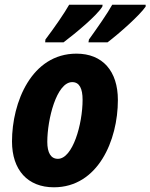

<svg xmlns="http://www.w3.org/2000/svg" viewBox="-20 -786 639 816"><path d="M172 -606H250C303 -646 392 -720 415 -758L416 -766H274C253 -729 213 -671 173 -618ZM356 -606H437C487 -644 574 -721 599 -758V-766H457C436 -728 396 -671 358 -618ZM209 10C396 10 481 -189 481 -361C481 -484 416 -558 305 -558C114 -558 31 -351 31 -185C31 -63 98 10 209 10ZM226 -111C196 -111 181 -137 181 -183C181 -278 220 -437 287 -437C318 -437 331 -409 331 -362C331 -258 289 -111 226 -111Z"/></svg>

Font: Noto Sans Display SemiCondensed Extra
Style: Italic
Weight: 800
Width: 4
Italic angle: -12°
Designer: Monotype Design Team
Foundry: Monotype Imaging Inc.
Version: Version 1.900